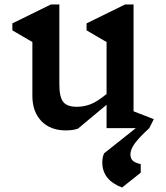

<svg xmlns="http://www.w3.org/2000/svg" viewBox="-20 -570 739 854"><path d="M644 0Q599 41 579.5 68Q560 95 560 117Q560 135 571 145Q582 155 606 160V198L523 264Q435 231 435 152Q435 130 443 112L584 0H454V-104L327 2Q306 10 272 10Q204 10 164 -31.5Q124 -73 124 -144V-383L35 -435V-466L206 -550H244V-194Q244 -139 261 -117Q278 -95 322 -95Q353 -95 383 -106.5Q413 -118 454 -152V-383L365 -435V-466L536 -550H574V-75L664 -40Z"/></svg>

Font: Inknut
Style: Antiqua
Weight: 400
Designer: Claus Eggers Srensen
Foundry: Claus Eggers Srensen
Version: Version 1.000; ttfautohint (v1.2) -l 7 -r 28 -G 50 -x 13 -D 